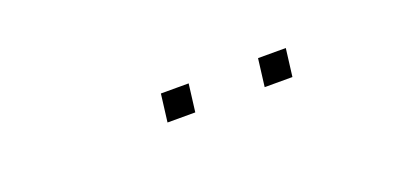

<svg xmlns="http://www.w3.org/2000/svg" viewBox="-17 -830 535 260"><g transform="rotate(-20 250.0 -700.0)"><path d="M240 -680H200L205 -720H245ZM380 -680H340L345 -720H385Z"/></g></svg>

Font: Tanohe Sans Thin
Style: Italic
Weight: 100
Designer: Village Type and Design LLC & Cristiano Sobral
Foundry: Cooper Hewitt Smithsonian Design Museum
Version: Version 1.00;September 29, 2021;FontCreator 13.0.0.2655 64-b